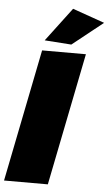

<svg xmlns="http://www.w3.org/2000/svg" viewBox="-66 -972 575 1011"><g transform="rotate(5 221.0 -466.0)"><path d="M285.5 -744 144 -754 278.5 -932.5 447.5 -873ZM226.5 0H-5L135 -700H366.5Z"/></g></svg>

Font: Argentum Sans Black
Style: Italic
Weight: 900
Italic angle: -11°
Designer: Julieta Ulanovsky (font), Cristiano Sobral (main changes and remaster)
Foundry: Julieta Ulanovsky (font), Cristiano Sobral (main changes and remaster)
Version: Version 2.007;June 15, 2022;FontCreator 14.0.0.2814 64-bit; 